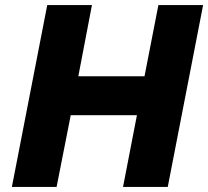

<svg xmlns="http://www.w3.org/2000/svg" viewBox="-20 -740 824 760"><path d="M204 0H27L167 -720H344L290 -438H552L607 -720H784L644 0H467L522 -284H260Z"/></svg>

Font: Kufam
Style: Bold Italic
Weight: 700
Italic angle: -11°
Designer: Artur Schmal
Foundry: Original Type
Version: Version 1.301; ttfautohint (v1.8.3)